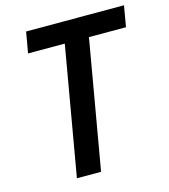

<svg xmlns="http://www.w3.org/2000/svg" viewBox="-107 -796 777 881"><g transform="rotate(-15 281.5 -355.5)"><path d="M387.7 -710.9 264.2 0H149.4L272.9 -710.9ZM563.5 -710.9 546.4 -611.3H81.1L98.6 -710.9Z"/></g></svg>

Font: Roboto Condensed Medium
Style: Italic
Weight: 500
Italic angle: -12°
Designer: Christian Robertson
Foundry: Google
Version: Version 3.0; 2020